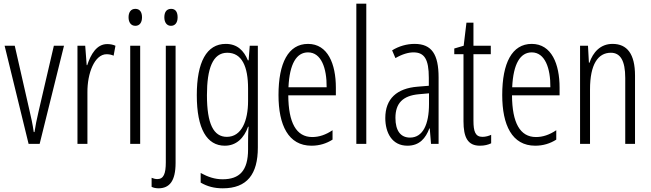

<svg xmlns="http://www.w3.org/2000/svg" viewBox="-20 -780 3529 1041"><path d="M135 0H195L327 -532H272L189 -175C179 -134 172 -96 167 -64H163C157 -107 148 -147 139 -185L60 -532H5Z M561 -541C504 -541 472 -485 453 -427H450L442 -532H400V0H454V-279C453 -383 493 -486 558 -486C572 -486 586 -483 596 -478L606 -532C591 -539 575 -541 561 -541Z M714 -732C689 -732 677 -713 677 -686C677 -659 690 -640 714 -640C737 -640 750 -658 750 -686C750 -713 739 -732 714 -732ZM740 -532H686V0H740Z M871 -686C871 -659 884 -640 907 -640C930 -640 943 -658 943 -686C943 -713 933 -732 908 -732C882 -732 871 -713 871 -686ZM841 241C898 240 932 203 932 103V-532H879V100C879 162 867 191 833 191C823 191 811 188 802 184V233C812 238 824 241 841 241Z M1204 -542C1100 -542 1047 -443 1047 -264C1047 -81 1102 10 1199 10C1261 10 1303 -31 1325 -93H1328C1325 -57 1325 -28 1325 -2V30C1325 146 1278 192 1187 192C1145 192 1109 180 1068 158V210C1104 231 1142 241 1188 241C1320 241 1378 164 1378 20V-532H1334L1328 -453H1324C1302 -506 1266 -542 1204 -542ZM1212 -494C1292 -494 1325 -419 1325 -300V-233C1325 -125 1290 -38 1210 -38C1138 -38 1102 -108 1102 -264C1102 -407 1133 -494 1212 -494Z M1650 -542C1543 -542 1490 -438 1490 -265C1490 -102 1543 10 1669 10C1712 10 1750 -2 1783 -23V-74C1746 -49 1710 -37 1673 -37C1586 -37 1544 -115 1543 -263H1801V-305C1801 -432 1758 -542 1650 -542ZM1650 -496C1722 -496 1752 -410 1751 -307H1544C1550 -435 1588 -496 1650 -496Z M1966 0V-760H1912V0Z M2228 -542C2186 -542 2143 -530 2106 -507L2124 -465C2162 -487 2195 -496 2222 -496C2281 -496 2305 -459 2305 -358V-315L2244 -310C2132 -301 2069 -245 2069 -140C2069 -61 2105 10 2189 10C2255 10 2288 -31 2308 -84H2310L2317 0H2358V-360C2358 -485 2321 -542 2228 -542ZM2250 -269 2306 -274V-216C2306 -106 2273 -34 2203 -34C2153 -34 2124 -70 2124 -141C2124 -220 2164 -261 2250 -269Z M2596 -38C2557 -38 2547 -67 2547 -126V-486H2641V-532H2547V-657H2509L2494 -532L2443 -517V-486H2493V-123C2493 -35 2516 10 2582 10C2607 10 2626 5 2643 -3V-49C2630 -43 2613 -38 2596 -38Z M2863 -542C2756 -542 2703 -438 2703 -265C2703 -102 2756 10 2882 10C2925 10 2963 -2 2996 -23V-74C2959 -49 2923 -37 2886 -37C2799 -37 2757 -115 2756 -263H3014V-305C3014 -432 2971 -542 2863 -542ZM2863 -496C2935 -496 2965 -410 2964 -307H2757C2763 -435 2801 -496 2863 -496Z M3301 -542C3235 -542 3195 -496 3176 -440H3173L3168 -532H3125V0H3179V-295C3179 -431 3222 -494 3292 -494C3343 -494 3370 -452 3370 -357V0H3423V-370C3423 -488 3380 -542 3301 -542Z"/></svg>

Font: Noto Sans Georgian ExtraCondensed Light
Style: Regular
Weight: 300
Width: 2
Designer: Monotype Design Team, Akaki Razmadze
Foundry: Google LLC
Version: Version 2.005